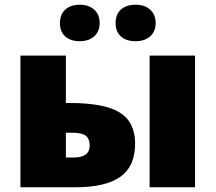

<svg xmlns="http://www.w3.org/2000/svg" viewBox="-20 -787 906 807"><path d="M799.8 0H608.9V-553.2H799.8ZM256.8 -553.2V-354H274.9Q418.9 -354 483.4 -314Q547.9 -273.9 547.9 -183.1Q547.9 -87.9 485.8 -43.9Q423.8 0 297.9 0H65.9V-553.2ZM356.9 -174.8Q356.9 -203.6 340.8 -216.3Q324.7 -229 287.1 -229H256.8V-125H289.1Q356.9 -125 356.9 -174.8ZM231.9 -689.9Q231.9 -726.6 254.4 -746.8Q276.9 -767.1 314.9 -767.1Q353.5 -767.1 376.2 -746.3Q398.9 -725.6 398.9 -689.9Q398.9 -655.3 376.2 -634.5Q353.5 -613.8 314.9 -613.8Q276.9 -613.8 254.4 -633.8Q231.9 -653.8 231.9 -689.9ZM465.8 -689.9Q465.8 -726.6 488.3 -746.8Q510.7 -767.1 549.8 -767.1Q588.9 -767.1 611.6 -746.1Q634.3 -725.1 634.3 -689.9Q634.3 -655.3 611.6 -634.5Q588.9 -613.8 549.8 -613.8Q510.3 -613.8 488 -634Q465.8 -654.3 465.8 -689.9Z"/></svg>

Font: Black Ops One [rus by aLiNcE]
Style: Regular
Weight: 400
Designer: James Grieshaber
Foundry: James Grieshaber
Version: Version 1.002;May 25, 2024;FontCreator 13.0.0.2680 64-bit